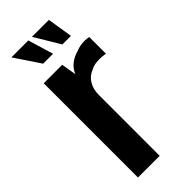

<svg xmlns="http://www.w3.org/2000/svg" viewBox="-216 -681 713 713"><g transform="rotate(-45 140.5 -324.0)"><path d="M37 0V-495H134L144 -436Q153 -458 171 -471.5Q189 -485 209 -490Q242 -504 278 -497V-409Q276 -410 262.5 -411.5Q249 -413 232 -411.5Q215 -410 203 -403Q178 -394 164.5 -372Q151 -350 151 -319V0ZM233 -548H188L128 -648H217ZM139 -548H87L20 -648H109Z"/></g></svg>

Font: Alumni Sans Thin
Style: Bold
Weight: 700
Version: Version 1.018